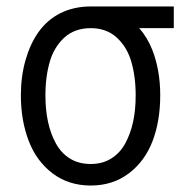

<svg xmlns="http://www.w3.org/2000/svg" viewBox="-20 -554 555 588"><path d="M119.1 -262.2C119.1 -301.8 124 -336.4 132.8 -366.2C141.6 -396 156.7 -420.4 177.7 -439.5C198.7 -458.5 226.1 -467.8 257.8 -467.8C289.6 -467.8 315.9 -458.5 336.9 -439.5C357.9 -420.4 373 -396 381.8 -366.2C390.6 -336.4 395.5 -301.8 395.5 -262.2C395.5 -232.9 393.1 -206.1 387.7 -181.2C382.3 -156.2 374 -133.8 363.3 -114.3C352.5 -94.7 338.4 -79.6 320.3 -68.4C302.2 -57.1 281.7 -51.8 257.8 -51.8C233.9 -51.8 212.4 -57.1 194.3 -68.4C176.3 -79.6 162.1 -94.7 151.4 -114.3C140.6 -133.8 132.3 -156.2 127 -181.2C121.6 -206.1 119.1 -232.9 119.1 -262.2ZM43.9 -262.2C43.9 -210 52.2 -163.6 67.9 -122.6C83.5 -81.5 107.9 -48.3 140.6 -23.4C173.3 1.5 212.4 14.2 257.8 14.2C303.2 14.2 342.3 1.5 375 -23.4C407.7 -48.3 431.6 -81.1 447.3 -122.1C462.9 -163.1 470.7 -210 470.7 -262.2C470.7 -314 462.4 -359.9 446.8 -400.4C436.5 -426.3 423.3 -448.7 406.2 -467.8H512.2V-534.2H257.8C223.6 -534.2 192.4 -527.3 165 -513.7C137.7 -500 115.7 -480.5 98.1 -456.1C80.6 -431.6 67.4 -402.3 58.1 -369.6C48.8 -336.9 43.9 -300.8 43.9 -262.2Z"/></svg>

Font: Tuffy
Style: Regular
Weight: 500
Designer: Thatcher Ulrich, Karoly Barta and Michael Everson
Version: Version 001.270